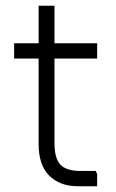

<svg xmlns="http://www.w3.org/2000/svg" viewBox="-20 -646 404 666"><path d="M250 0Q188 0 151 -36.5Q114 -73 114 -146V-626H169V-149Q169 -96 190 -74.5Q211 -53 258 -53H312L317 -42V0ZM29 -443V-496H317V-443Z"/></svg>

Font: Fustat Light
Style: Regular
Weight: 300
Designer: Mohamed Gaber, Khaled Hosny, Laura Garcia Mut
Foundry: Kief Type Foundry, Alif Type Foundry, Hard Type Foundry
Version: Version 1.007